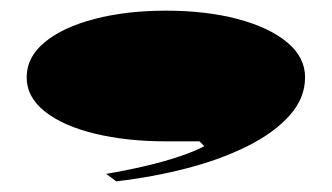

<svg xmlns="http://www.w3.org/2000/svg" viewBox="-20 -250 622 360"><path d="M198 90 179 76Q215 70 251.5 61.5Q288 53 317.5 43Q347 33 363 24L354 15H291Q217 15 157.5 0.5Q98 -14 64 -41Q30 -68 30 -105Q30 -143 64 -171Q98 -199 157.5 -214.5Q217 -230 291 -230Q366 -230 425 -214.5Q484 -199 518 -171Q552 -143 552 -105Q552 -66 523 -33.5Q494 -1 444 24Q394 49 330.5 65.5Q267 82 198 90Z"/></svg>

Font: Kalnia Expanded
Style: Bold
Weight: 700
Width: 7
Designer: Frida Medrano
Foundry: Frida Medrano
Version: Version 1.105